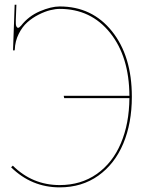

<svg xmlns="http://www.w3.org/2000/svg" viewBox="-20 -790 610 812"><path d="M26.9 -82.5 34.2 -89.4Q117.2 -7.3 232.4 -7.3Q322.3 -7.3 389.2 -54.2Q456.1 -101.1 491.2 -184.1Q526.4 -267.1 527.3 -375H251.5L249.5 -384.8H527.3Q526.4 -550.8 445.3 -651.6Q364.3 -752.4 232.4 -752.4Q214.4 -752.4 191.9 -746.8Q169.4 -741.2 143.3 -728Q117.2 -714.8 95.7 -695.8Q74.2 -676.8 59.1 -646.5Q43.9 -616.2 42.5 -580.1Q42.5 -576.2 38.6 -576.2Q35.2 -576.2 35.2 -580.1L42 -770H49.3L46.9 -706.5V-689.9Q46.9 -687.5 47.6 -683.8Q48.3 -680.2 50.5 -676.3Q52.7 -672.4 56.6 -672.4Q61.5 -672.4 69.3 -681.6Q100.6 -721.7 148.4 -742.2Q196.3 -762.7 232.4 -762.7Q369.6 -762.7 453.6 -657.7Q537.6 -552.7 537.6 -380.9Q537.6 -269.5 501.5 -183.1Q465.3 -96.7 395.8 -47.1Q326.2 2.4 232.4 2.4Q113.8 2.4 26.9 -82.5Z"/></svg>

Font: Znikomit
Style: Regular
Weight: 100
Designer: gluk
Foundry: gluk
Version: Version 0.53